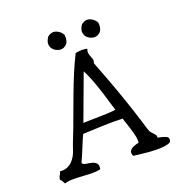

<svg xmlns="http://www.w3.org/2000/svg" viewBox="-143 -947 1024 1070"><g transform="rotate(-20 369.0 -412.5)"><path d="M693 -29Q691 -19 672 -14Q653 -9 627 -8Q599 -7 568 -9.5Q537 -12 510.5 -15Q484 -18 471 -20Q462 -40 470 -51.5Q478 -63 494 -69.5Q510 -76 524 -78Q527 -92 523 -113.5Q519 -135 511.5 -158.5Q504 -182 498 -201Q494 -212 491 -221Q488 -230 487 -235Q432 -237 366.5 -235Q301 -233 251 -230Q246 -221 238 -201.5Q230 -182 220.5 -159Q211 -136 202 -115Q193 -94 187 -81Q192 -70 210 -68Q228 -66 245 -61Q260 -57 269 -46.5Q278 -36 273 -12Q248 -7 220 -7.5Q192 -8 165 -10Q136 -12 109.5 -12Q83 -12 62 -5Q57 -12 53.5 -20.5Q50 -29 42 -33Q43 -48 49 -57Q55 -66 58 -78Q83 -76 101.5 -83.5Q120 -91 133 -105Q155 -128 166.5 -163.5Q178 -199 191 -230Q212 -282 232.5 -339.5Q253 -397 275 -454Q297 -513 320 -568Q343 -623 366 -668Q380 -671 401 -672Q422 -673 435 -668Q429 -652 431.5 -641Q434 -630 438 -621Q442 -612 444.5 -602.5Q447 -593 442 -579Q453 -551 465 -519Q477 -487 490 -453Q516 -383 541.5 -308Q567 -233 587 -167Q590 -157 594.5 -142Q599 -127 603 -118Q606 -113 610 -108.5Q614 -104 618 -100Q625 -93 630 -86.5Q635 -80 633 -69Q636 -68 642 -67Q662 -63 680 -56Q698 -49 693 -29ZM466 -296Q459 -315 446 -360Q433 -405 416 -454Q406 -483 395 -509.5Q384 -536 373 -557L335 -454Q323 -421 310 -387Q297 -353 287.5 -326Q278 -299 273 -287Q286 -288 313 -288.5Q340 -289 370.5 -289.5Q401 -290 427.5 -291.5Q454 -293 466 -296ZM343 -783Q346 -746 330 -730Q314 -714 294 -715Q275 -716 259 -728Q243 -740 239.5 -760.5Q236 -781 254 -807Q280 -827 305.5 -817Q331 -807 343 -783ZM543 -783Q546 -746 530 -730Q514 -714 494 -715Q475 -716 459 -728Q443 -740 439.5 -760.5Q436 -781 454 -807Q480 -827 505.5 -817Q531 -807 543 -783Z"/></g></svg>

Font: Yuji Syuku
Style: Regular
Weight: 400
Designer: Kataoka Yuji
Foundry: Kinuta Font Factory
Version: Version 3.002